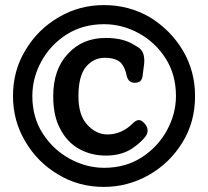

<svg xmlns="http://www.w3.org/2000/svg" viewBox="-20 -754 817 754"><path d="M388 -20Q288 -20 208 -69Q127 -117 79 -199Q31 -280 31 -377Q31 -477 80 -557Q128 -638 210 -686Q291 -734 388 -734Q487 -734 569 -686Q650 -636 698 -556Q746 -475 746 -377Q746 -274 696 -194Q647 -114 565 -67Q482 -20 388 -20ZM389 -95Q473 -95 536.5 -136Q600 -177 635.5 -242Q671 -307 671 -377Q671 -461 630.5 -524.5Q590 -588 525 -623.5Q460 -659 389 -659Q305 -659 241.5 -618.5Q178 -578 142.5 -513Q107 -448 107 -377Q107 -293 148 -229.5Q189 -166 254 -130.5Q319 -95 389 -95ZM396 -143Q338 -143 291 -169Q244 -195 217 -247Q189 -297 189 -376Q189 -482 247 -543Q304 -605 395 -605Q453 -605 492 -586Q502 -581 510 -576Q518 -571 526 -566Q540 -555 544 -538.5Q548 -522 546 -503L540 -456Q537 -429 510 -429Q484 -429 478 -455Q471 -490 455 -507Q435 -527 391 -527Q348 -527 318 -492Q288 -456 288 -376Q288 -302 322 -265Q357 -226 402 -226Q458 -226 502 -270Q514 -282 524.5 -282.5Q535 -283 547 -270Q571 -243 550 -216Q531 -193 502 -173Q459 -143 396 -143Z"/></svg>

Font: MaokenZhuyuanTi
Style: Regular
Weight: 400
Designer: Fontworks Inc & LongZhuTi team: ZERO子、时光羊、荆南、频凡、刘鹏、Little White Dog、帆影Magmeta、奈白不弍、白日月球、ChaoTawei、雨三（排名不分先后）
Version: Version 1.000; 20230222